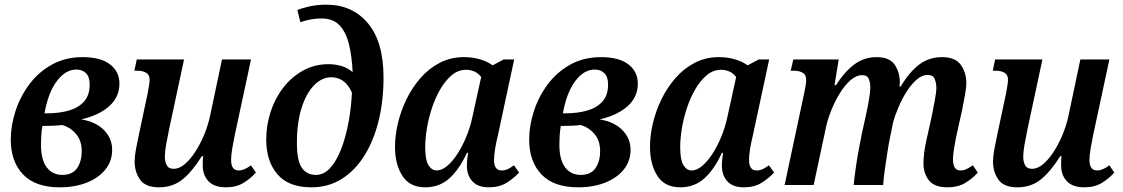

<svg xmlns="http://www.w3.org/2000/svg" viewBox="-20 -790 4797 820"><path d="M235 10Q131 10 78.5 -45Q26 -100 26 -194Q26 -253 46 -315Q66 -377 105 -429.5Q144 -482 201.5 -514Q259 -546 333 -546Q410 -546 450 -515Q490 -484 490 -433Q490 -376 447 -337Q404 -298 327 -280Q389 -270 424 -234.5Q459 -199 459 -150Q459 -102 430 -66Q401 -30 350.5 -10Q300 10 235 10ZM306 -493Q260 -493 223 -444Q186 -395 170 -306H180Q232 -306 273 -317.5Q314 -329 338.5 -356Q363 -383 363 -429Q363 -462 347 -477.5Q331 -493 306 -493ZM246 -43Q289 -43 309 -71.5Q329 -100 329 -145Q329 -189 305 -217.5Q281 -246 246 -256Q212 -252 161 -252Q157 -227 156 -208Q155 -189 155 -172Q155 -108 179.5 -75.5Q204 -43 246 -43Z M659 10Q601 10 578 -23Q555 -56 555 -100Q555 -122 560.5 -152Q566 -182 573 -214L611 -393Q614 -409 616.5 -425Q619 -441 619 -449Q619 -471 604 -479.5Q589 -488 566 -488H554L564 -536H766L702 -237Q695 -204 689.5 -172.5Q684 -141 684 -120Q684 -100 692 -84.5Q700 -69 722 -69Q745 -69 768.5 -88.5Q792 -108 813.5 -141Q835 -174 851.5 -213.5Q868 -253 877 -294L928 -536H1052L982 -210Q976 -180 971.5 -153.5Q967 -127 967 -107Q967 -62 999 -62Q1023 -62 1052 -84L1073 -53Q1051 -28 1020 -9Q989 10 945 10Q895 10 870.5 -16Q846 -42 846 -82Q846 -91 846 -101.5Q846 -112 848 -123H842Q803 -60 761 -25Q719 10 659 10Z M1310 10Q1212 10 1164.5 -46Q1117 -102 1117 -194Q1117 -255 1136 -313Q1155 -371 1190.5 -416.5Q1226 -462 1275 -489Q1324 -516 1384 -516Q1410 -516 1437 -508.5Q1464 -501 1486 -482Q1483 -549 1470.5 -600.5Q1458 -652 1430.5 -681.5Q1403 -711 1355 -711Q1326 -711 1302 -706Q1278 -701 1263 -695L1250 -747Q1268 -755 1301 -762.5Q1334 -770 1374 -770Q1485 -770 1551.5 -690.5Q1618 -611 1618 -459Q1618 -359 1597 -274Q1576 -189 1536 -125Q1496 -61 1439 -25.5Q1382 10 1310 10ZM1329 -43Q1363 -43 1390 -72.5Q1417 -102 1436.5 -152Q1456 -202 1468 -265Q1480 -328 1483 -395Q1467 -430 1444.5 -445Q1422 -460 1395 -460Q1355 -460 1321.5 -426Q1288 -392 1268 -329Q1248 -266 1248 -180Q1248 -104 1269 -73.5Q1290 -43 1329 -43Z M1796 10Q1730 10 1698.5 -39Q1667 -88 1667 -163Q1667 -211 1679.5 -264Q1692 -317 1716.5 -367Q1741 -417 1776.5 -457.5Q1812 -498 1858.5 -522Q1905 -546 1961 -546Q1999 -546 2030.5 -536.5Q2062 -527 2084 -511L2131 -536H2176L2106 -210Q2099 -182 2094.5 -154.5Q2090 -127 2090 -107Q2090 -62 2122 -62Q2136 -62 2148 -67.5Q2160 -73 2175 -84L2197 -53Q2174 -28 2143 -9Q2112 10 2068 10Q2021 10 1997.5 -15.5Q1974 -41 1974 -83Q1974 -94 1975 -106Q1976 -118 1979 -137H1974Q1942 -67 1899.5 -28.5Q1857 10 1796 10ZM1845 -62Q1867 -62 1890 -81.5Q1913 -101 1934 -133.5Q1955 -166 1971.5 -206Q1988 -246 1997 -288L2035 -461Q2021 -479 2004 -485.5Q1987 -492 1971 -492Q1937 -492 1909.5 -469Q1882 -446 1860.5 -409Q1839 -372 1824.5 -328Q1810 -284 1803 -240.5Q1796 -197 1796 -162Q1796 -107 1810 -84.5Q1824 -62 1845 -62Z M2449 10Q2345 10 2292.5 -45Q2240 -100 2240 -194Q2240 -253 2260 -315Q2280 -377 2319 -429.5Q2358 -482 2415.5 -514Q2473 -546 2547 -546Q2624 -546 2664 -515Q2704 -484 2704 -433Q2704 -376 2661 -337Q2618 -298 2541 -280Q2603 -270 2638 -234.5Q2673 -199 2673 -150Q2673 -102 2644 -66Q2615 -30 2564.5 -10Q2514 10 2449 10ZM2520 -493Q2474 -493 2437 -444Q2400 -395 2384 -306H2394Q2446 -306 2487 -317.5Q2528 -329 2552.5 -356Q2577 -383 2577 -429Q2577 -462 2561 -477.5Q2545 -493 2520 -493ZM2460 -43Q2503 -43 2523 -71.5Q2543 -100 2543 -145Q2543 -189 2519 -217.5Q2495 -246 2460 -256Q2426 -252 2375 -252Q2371 -227 2370 -208Q2369 -189 2369 -172Q2369 -108 2393.5 -75.5Q2418 -43 2460 -43Z M2885 10Q2819 10 2787.5 -39Q2756 -88 2756 -163Q2756 -211 2768.5 -264Q2781 -317 2805.5 -367Q2830 -417 2865.5 -457.5Q2901 -498 2947.5 -522Q2994 -546 3050 -546Q3088 -546 3119.5 -536.5Q3151 -527 3173 -511L3220 -536H3265L3195 -210Q3188 -182 3183.5 -154.5Q3179 -127 3179 -107Q3179 -62 3211 -62Q3225 -62 3237 -67.5Q3249 -73 3264 -84L3286 -53Q3263 -28 3232 -9Q3201 10 3157 10Q3110 10 3086.5 -15.5Q3063 -41 3063 -83Q3063 -94 3064 -106Q3065 -118 3068 -137H3063Q3031 -67 2988.5 -28.5Q2946 10 2885 10ZM2934 -62Q2956 -62 2979 -81.5Q3002 -101 3023 -133.5Q3044 -166 3060.5 -206Q3077 -246 3086 -288L3124 -461Q3110 -479 3093 -485.5Q3076 -492 3060 -492Q3026 -492 2998.5 -469Q2971 -446 2949.5 -409Q2928 -372 2913.5 -328Q2899 -284 2892 -240.5Q2885 -197 2885 -162Q2885 -107 2899 -84.5Q2913 -62 2934 -62Z M4027 10Q3970 10 3947 -20Q3924 -50 3924 -92Q3924 -111 3926.5 -133.5Q3929 -156 3935 -184L3960 -297Q3966 -328 3972.5 -362Q3979 -396 3979 -416Q3979 -435 3972 -452.5Q3965 -470 3941 -470Q3918 -470 3895 -450Q3872 -430 3852 -398.5Q3832 -367 3817 -331.5Q3802 -296 3794 -266L3781 -202Q3776 -179 3770 -140Q3764 -101 3758.5 -62.5Q3753 -24 3752 0H3626Q3628 -24 3633.5 -63.5Q3639 -103 3646.5 -145Q3654 -187 3661 -220L3678 -297Q3685 -329 3691 -363.5Q3697 -398 3697 -416Q3697 -434 3691 -451.5Q3685 -469 3662 -469Q3637 -469 3612.5 -447.5Q3588 -426 3567 -392Q3546 -358 3530.5 -319.5Q3515 -281 3508 -248L3455 0H3331L3416 -399Q3423 -433 3423 -449Q3423 -471 3408 -479.5Q3393 -488 3369 -488H3357L3368 -536H3562L3544 -426H3550Q3588 -485 3629.5 -515.5Q3671 -546 3723 -546Q3778 -546 3800 -515Q3822 -484 3823 -441Q3823 -436 3822.5 -431Q3822 -426 3821 -421H3827Q3864 -483 3906 -514.5Q3948 -546 4003 -546Q4060 -546 4083.5 -513Q4107 -480 4107 -436Q4107 -415 4101 -383Q4095 -351 4089 -320L4062 -198Q4057 -171 4053.5 -148.5Q4050 -126 4050 -108Q4050 -87 4057.5 -74.5Q4065 -62 4082 -62Q4095 -62 4107 -67.5Q4119 -73 4135 -84L4156 -53Q4133 -27 4102 -8.5Q4071 10 4027 10Z M4325 10Q4267 10 4244 -23Q4221 -56 4221 -100Q4221 -122 4226.5 -152Q4232 -182 4239 -214L4277 -393Q4280 -409 4282.5 -425Q4285 -441 4285 -449Q4285 -471 4270 -479.5Q4255 -488 4232 -488H4220L4230 -536H4432L4368 -237Q4361 -204 4355.5 -172.5Q4350 -141 4350 -120Q4350 -100 4358 -84.5Q4366 -69 4388 -69Q4411 -69 4434.5 -88.5Q4458 -108 4479.5 -141Q4501 -174 4517.5 -213.5Q4534 -253 4543 -294L4594 -536H4718L4648 -210Q4642 -180 4637.5 -153.5Q4633 -127 4633 -107Q4633 -62 4665 -62Q4689 -62 4718 -84L4739 -53Q4717 -28 4686 -9Q4655 10 4611 10Q4561 10 4536.5 -16Q4512 -42 4512 -82Q4512 -91 4512 -101.5Q4512 -112 4514 -123H4508Q4469 -60 4427 -25Q4385 10 4325 10Z"/></svg>

Font: Noto Serif SemiCondensed SemiBold
Style: Italic
Weight: 600
Width: 4
Italic angle: -12°
Designer: Monotype Design Team
Foundry: Monotype Imaging Inc.
Version: Version 2.014; ttfautohint (v1.8.4.7-5d5b)